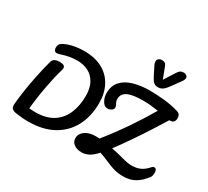

<svg xmlns="http://www.w3.org/2000/svg" viewBox="-212 -1509 2019 1862"><g transform="rotate(30 797.5 -578.0)"><path d="M282 5Q244 5 216.5 2.5Q189 0 151 -5Q111 -10 95.5 -25.5Q80 -41 83 -78Q88 -139 100.5 -225Q113 -311 133 -409Q153 -507 179 -603Q187 -630 209 -640Q231 -650 260 -650Q286 -650 303.5 -642.5Q321 -635 321 -614Q321 -606 320 -599.5Q319 -593 315 -582Q303 -543 290.5 -488.5Q278 -434 266 -370.5Q254 -307 244.5 -240.5Q235 -174 229 -111Q249 -110 266.5 -109Q284 -108 296 -108Q418 -108 495 -158Q572 -208 608 -294.5Q644 -381 644 -489Q644 -577 612 -634Q580 -691 526 -718.5Q472 -746 404 -746Q365 -746 324.5 -740Q284 -734 223 -714Q183 -701 170 -715Q157 -729 157 -749Q157 -781 174.5 -798.5Q192 -816 244 -834Q278 -846 322 -853Q366 -860 415 -860Q535 -860 619 -814.5Q703 -769 747 -686.5Q791 -604 791 -494Q791 -344 731 -231.5Q671 -119 557.5 -57Q444 5 282 5ZM881 5Q826 5 793 -20.5Q760 -46 760 -87Q760 -134 804.5 -167Q849 -200 924 -200Q945 -200 966 -199Q1069 -328 1157 -457Q1245 -586 1320 -714Q1285 -720 1242 -724.5Q1199 -729 1145 -729Q1030 -729 976.5 -702Q923 -675 923 -619Q923 -598 929.5 -583Q936 -568 942 -557Q948 -546 948 -536Q948 -515 929 -502Q910 -489 887 -489Q863 -489 846 -504Q828 -521 816 -550Q804 -579 804 -617Q804 -699 851 -749.5Q898 -800 978 -823Q1058 -846 1157 -846Q1227 -846 1311.5 -838Q1396 -830 1473 -808Q1505 -799 1514 -783.5Q1523 -768 1523 -748Q1523 -691 1470 -691Q1466 -691 1463 -691Q1414 -612 1361 -529Q1308 -446 1244 -353Q1208 -300 1177 -256.5Q1146 -213 1119 -178Q1197 -162 1259.5 -144.5Q1322 -127 1362 -127Q1421 -127 1462.5 -147Q1504 -167 1540 -209Q1548 -218 1554.5 -220.5Q1561 -223 1567 -223Q1581 -223 1588 -210.5Q1595 -198 1595 -178Q1595 -164 1592 -148Q1589 -132 1576 -116Q1539 -71 1503.5 -44.5Q1468 -18 1429 -6.5Q1390 5 1341 5Q1284 5 1236 -10Q1188 -25 1141.5 -46Q1095 -67 1042 -84Q995 -33 957.5 -14Q920 5 881 5ZM1204 -912Q1176 -912 1157.5 -928.5Q1139 -945 1121 -981L1071 -1080Q1061 -1100 1061 -1117Q1061 -1140 1076 -1150.5Q1091 -1161 1110 -1161Q1130 -1161 1143.5 -1153Q1157 -1145 1164 -1125L1212 -999L1290 -1122Q1304 -1143 1317.5 -1152Q1331 -1161 1355 -1161Q1373 -1161 1386 -1151.5Q1399 -1142 1399 -1125Q1399 -1106 1382 -1083L1298 -968Q1277 -940 1255 -926Q1233 -912 1204 -912Z"/></g></svg>

Font: Pacifico
Style: Regular
Weight: 400
Designer: Vernon Adams
Foundry: Vernon Adams
Version: Version 3.010; ttfautohint (v1.8.4.7-5d5b)